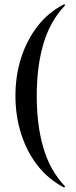

<svg xmlns="http://www.w3.org/2000/svg" viewBox="-20 -745 349 883"><path d="M51 -304Q51 -398 77.5 -480Q104 -562 153.5 -625.5Q203 -689 274 -725Q276 -726 278 -723.5Q280 -721 278 -719Q210 -647 179.5 -543Q149 -439 149 -304Q149 -169 179.5 -65Q210 39 278 111Q280 112 278 115Q276 118 274 117Q203 80 153.5 17Q104 -46 77.5 -128.5Q51 -211 51 -304Z"/></svg>

Font: Cormorant Light SemiBold
Style: Regular
Weight: 600
Version: Version 4.000